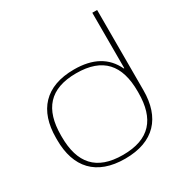

<svg xmlns="http://www.w3.org/2000/svg" viewBox="-168 -834 915 966"><g transform="rotate(-30 289.0 -350.5)"><path d="M32 -256V-244C32 -85 115 9 282 9C450 9 533 -85 533 -244V-710H505V-388H502C464 -469 391 -509 282 -509C115 -509 32 -415 32 -256ZM60 -246V-254C60 -406 128 -487 282 -487C437 -487 505 -406 505 -254V-246C505 -94 437 -13 282 -13C128 -13 60 -94 60 -246Z"/></g></svg>

Font: LT Wave Thin
Style: Regular
Weight: 100
Designer: Daniel Lyons
Version: Version 2.5 (Glyphs App)